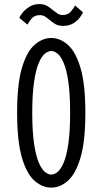

<svg xmlns="http://www.w3.org/2000/svg" viewBox="-20 -888 490 920"><path d="M226 11Q183 11 145.5 -21.8Q108 -54.5 85 -132.8Q62 -211 62 -348Q62 -484.5 85 -562.5Q108 -640.5 145.5 -673.2Q183 -706 226 -706Q268 -706 305.2 -673.2Q342.5 -640.5 365.8 -562.5Q389 -484.5 389 -348Q389 -211 365.8 -132.8Q342.5 -54.5 305.2 -21.8Q268 11 226 11ZM226 -51.5Q241 -51.5 256.8 -64.8Q272.5 -78 286 -110.8Q299.5 -143.5 307.8 -201.2Q316 -259 316 -348Q316 -436.5 307.8 -494.2Q299.5 -552 286 -584.5Q272.5 -617 256.8 -630.2Q241 -643.5 226 -643.5Q210.5 -643.5 194.5 -630.2Q178.5 -617 165 -584.5Q151.5 -552 143 -494.2Q134.5 -436.5 134.5 -348Q134.5 -259 143 -201.2Q151.5 -143.5 165 -110.8Q178.5 -78 194.5 -64.8Q210.5 -51.5 226 -51.5ZM282.5 -764Q259 -764 244 -773.2Q229 -782.5 217 -793Q206.5 -802 195.8 -808.8Q185 -815.5 170.5 -815.5Q145 -815.5 131 -798.5Q117 -781.5 111.5 -770L72.5 -802.5Q75.5 -811 87.8 -826.8Q100 -842.5 120.8 -855.5Q141.5 -868.5 168.5 -868.5Q191.5 -868.5 206.5 -859.2Q221.5 -850 233.5 -839.5Q244.5 -830.5 255.5 -823.2Q266.5 -816 281 -816Q306 -816 320.2 -833.2Q334.5 -850.5 339.5 -862L377.5 -829Q374.5 -820.5 363.2 -805Q352 -789.5 332 -776.8Q312 -764 282.5 -764Z"/></svg>

Font: Trispace Condensed Light
Style: Regular
Weight: 300
Width: 3
Designer: Tyler Finck
Foundry: Etcetera Type Company
Version: Version 1.210; ttfautohint (v1.8.3)